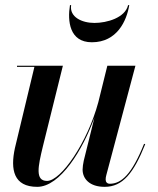

<svg xmlns="http://www.w3.org/2000/svg" viewBox="-20 -715 612 745"><path d="M256 -695H251.5C241.5 -634 249 -551 336.5 -551C434 -551 471.5 -634 481.5 -695H477C465.5 -646 395 -626 346.5 -626C297.5 -626 249 -649 256 -695ZM224 -460H46V-455.5H113.5L38 -141C19.5 -56.5 33 10 124.5 10C213.5 10 301.5 -134 346.5 -259L305 -91.5C302.5 -80.5 300.5 -66 300.5 -57C300.5 -21.5 327.5 10 386 10C456 10 498.5 -43 543.5 -155.5L539 -157C491.5 -38.5 451 -2 406 -2C395.5 -2 390 -9 390 -18C390 -23 390.5 -29 392.5 -35.5L505.5 -460H396.5L361.5 -318.5C319.5 -162.5 217 -13 162.5 -13C115.5 -13 127.5 -69 146.5 -147.5Z"/></svg>

Font: Bodoni* 36pt Medium
Style: Italic
Weight: 500
Italic angle: -13°
Version: Version 2.3